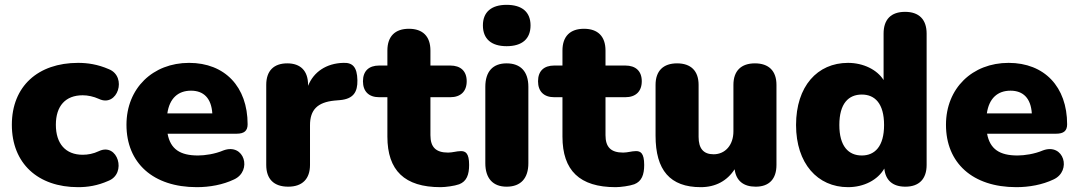

<svg xmlns="http://www.w3.org/2000/svg" viewBox="-20 -763 4458 794"><path d="M303 11C342 11 383 5 428 -15C506 -45 467 -175 389 -138C366 -127 343 -123 322 -123C251 -123 211 -169 211 -247C211 -325 251 -369 322 -369C343 -369 367 -364 389 -354C466 -317 508 -446 430 -477C384 -497 342 -503 303 -503C137 -503 29 -406 29 -247C29 -87 137 11 303 11Z M794 11C847 11 902 1 948 -21C1024 -56 991 -173 904 -141C869 -126 827 -120 799 -120C725 -120 685 -146 673 -210H958C990 -210 1004 -222 1004 -249C1004 -404 910 -503 762 -503C612 -503 503 -398 503 -247C503 -89 613 11 794 11ZM770 -388C822 -388 854 -357 858 -294H672C681 -356 716 -388 770 -388Z M1172 9C1230 9 1262 -23 1262 -81V-245C1262 -309 1293 -340 1363 -347L1386 -349C1442 -354 1459 -383 1458 -431C1457 -486 1438 -505 1399 -503C1330 -501 1277 -466 1254 -408V-412C1254 -470 1223 -501 1168 -501C1112 -501 1081 -470 1081 -412V-81C1081 -23 1112 9 1172 9Z M1802 11C1822 11 1860 6 1879 -1C1910 -13 1920 -41 1920 -81C1920 -130 1905 -139 1884 -138C1869 -138 1851 -132 1833 -132C1782 -132 1760 -155 1760 -204V-361H1842C1885 -361 1910 -385 1910 -427C1910 -469 1885 -492 1842 -492H1760V-554C1760 -613 1728 -644 1671 -644C1614 -644 1582 -613 1582 -554V-492H1548C1505 -492 1481 -469 1481 -427C1481 -385 1505 -361 1548 -361H1582V-198C1582 -58 1653 11 1802 11Z M2075 -572C2139 -572 2174 -602 2174 -658C2174 -713 2139 -743 2075 -743C2012 -743 1977 -713 1977 -658C1977 -602 2012 -572 2075 -572ZM2075 9C2134 9 2165 -26 2165 -88V-404C2165 -467 2133 -501 2075 -501C2018 -501 1987 -467 1987 -404V-88C1987 -26 2018 9 2075 9Z M2526 11C2546 11 2584 6 2603 -1C2634 -13 2644 -41 2644 -81C2644 -130 2629 -139 2608 -138C2593 -138 2575 -132 2557 -132C2506 -132 2484 -155 2484 -204V-361H2566C2609 -361 2634 -385 2634 -427C2634 -469 2609 -492 2566 -492H2484V-554C2484 -613 2452 -644 2395 -644C2338 -644 2306 -613 2306 -554V-492H2272C2229 -492 2205 -469 2205 -427C2205 -385 2229 -361 2272 -361H2306V-198C2306 -58 2377 11 2526 11Z M2878 11C2939 11 2987 -15 3018 -63C3024 -16 3054 9 3105 9C3161 9 3191 -23 3191 -81V-412C3191 -470 3159 -501 3102 -501C3045 -501 3013 -470 3013 -412V-220C3013 -163 2979 -125 2931 -125C2889 -125 2869 -149 2869 -197V-412C2869 -470 2837 -501 2780 -501C2723 -501 2691 -470 2691 -412V-202C2691 -59 2751 11 2878 11Z M3487 11C3553 11 3610 -19 3637 -66C3642 -17 3672 9 3724 9C3781 9 3812 -23 3812 -81V-624C3812 -683 3780 -714 3723 -714C3665 -714 3634 -683 3634 -624V-432C3607 -475 3550 -503 3487 -503C3360 -503 3272 -406 3272 -246C3272 -87 3361 11 3487 11ZM3544 -120C3489 -120 3451 -158 3451 -246C3451 -335 3489 -372 3544 -372C3598 -372 3636 -335 3636 -246C3636 -158 3598 -120 3544 -120Z M4183 11C4236 11 4291 1 4337 -21C4413 -56 4380 -173 4293 -141C4258 -126 4216 -120 4188 -120C4114 -120 4074 -146 4062 -210H4347C4379 -210 4393 -222 4393 -249C4393 -404 4299 -503 4151 -503C4001 -503 3892 -398 3892 -247C3892 -89 4002 11 4183 11ZM4159 -388C4211 -388 4243 -357 4247 -294H4061C4070 -356 4105 -388 4159 -388Z"/></svg>

Font: Nunito Black
Style: Regular
Weight: 900
Designer: Vernon Adams
Foundry: Vernon Adams
Version: Version 3.602